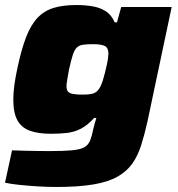

<svg xmlns="http://www.w3.org/2000/svg" viewBox="-28 -538 711 765"><path d="M196 207Q160 207 121 204.5Q82 202 48.5 198.5Q15 195 -8 190L20 61Q43 62 68 62.5Q93 63 118.5 63.5Q144 64 168 64Q225 64 257.5 61Q290 58 306.5 49.5Q323 41 330.5 23Q338 5 344 -25Q346 -34 349 -45Q352 -56 356 -68H347Q321 -39 295 -25.5Q269 -12 240 -8.5Q211 -5 174 -5Q125 -5 91.5 -17Q58 -29 41.5 -58.5Q25 -88 25 -141Q25 -167 29 -197.5Q33 -228 41 -265Q57 -341 76 -390Q95 -439 121.5 -467Q148 -495 185.5 -506.5Q223 -518 277 -518Q310 -518 340 -513Q370 -508 393 -493.5Q416 -479 429 -449H438L455 -510H656L560 -56Q548 -2 534.5 40.5Q521 83 499 114Q477 145 440 166Q403 187 343.5 197Q284 207 196 207ZM301 -161Q322 -161 335.5 -163.5Q349 -166 357.5 -173.5Q366 -181 372 -193Q377 -203 381.5 -217Q386 -231 390 -247.5Q394 -264 397.5 -279.5Q401 -295 402.5 -307Q404 -319 404 -324Q404 -347 390 -354.5Q376 -362 343 -362Q317 -362 301.5 -359.5Q286 -357 277 -347.5Q268 -338 261.5 -317.5Q255 -297 247 -261Q243 -239 240 -221.5Q237 -204 237 -196Q237 -180 243 -173Q249 -166 263.5 -163.5Q278 -161 301 -161Z"/></svg>

Font: Saira Expanded ExtraBold
Style: Italic
Weight: 800
Width: 7
Italic angle: -12°
Designer: Hector Gatti with collaboration of the Omnibus-Type team
Foundry: Omnibus-Type
Version: Version 1.101